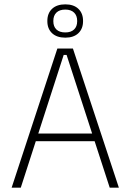

<svg xmlns="http://www.w3.org/2000/svg" viewBox="-20 -862 600 882"><path d="M33.5 0 243.5 -639H315L526 0H484L286 -609.5H272.5L75.5 0ZM133 -213.5V-248.5H426V-213.5ZM197.5 -764.5V-766Q197.5 -801 219.2 -821.5Q241 -842 280 -842Q318.5 -842 340 -821.5Q361.5 -801 361.5 -766V-764.5Q361.5 -730 340 -709.5Q318.5 -689 280 -689Q241 -689 219.2 -709.5Q197.5 -730 197.5 -764.5ZM225 -764.5Q225 -740 239.2 -726.5Q253.5 -713 280 -713Q306 -713 320.2 -726.5Q334.5 -740 334.5 -764.5V-766Q334.5 -790.5 320.2 -804.2Q306 -818 280 -818Q253.5 -818 239.2 -804.2Q225 -790.5 225 -766Z"/></svg>

Font: Anek Tamil Medium ExtraLight
Style: Regular
Weight: 250
Version: Version 1.003